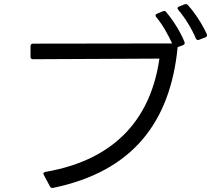

<svg xmlns="http://www.w3.org/2000/svg" viewBox="-20 -886 1040 937"><path d="M983 -704C990 -707 992 -713 989 -720C967 -768 931 -824 897 -861C893 -866 888 -867 881 -865L854 -854C845 -851 844 -844 850 -838C885 -797 917 -743 936 -698C939 -691 945 -689 952 -692ZM874 -666C881 -669 883 -675 880 -682C862 -727 827 -785 791 -827C787 -833 782 -834 775 -831L746 -819C738 -816 737 -810 742 -803C775 -764 801 -715 820 -674L141 -673C133 -673 129 -668 129 -661V-609C129 -601 133 -597 141 -597L758 -600C719 -328 562 -109 201 -47C192 -45 189 -39 194 -32L224 24C227 30 232 32 239 31C626 -49 811 -288 847 -656Z"/></svg>

Font: LINE Seed JP App_OTF Regular
Style: Regular
Weight: 400
Designer: LY Corporation & Fontrix & Fontworks
Version: Version 1.002